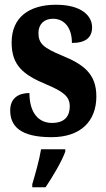

<svg xmlns="http://www.w3.org/2000/svg" viewBox="-20 -568 448 809"><path d="M197 10C321 10 386 -58 386 -162C386 -259 329 -298 241 -334C164 -366 142 -384 142 -429C142 -467 167 -489 203 -489C249 -489 283 -454 283 -387C341 -387 368 -410 368 -453C368 -501 324 -548 216 -548C104 -548 29 -496 29 -389C29 -293 77 -253 176 -212C244 -183 274 -163 274 -120C274 -80 254 -50 199 -50C143 -50 104 -92 104 -176C60 -176 23 -156 23 -103C23 -36 66 10 197 10ZM116 208V221H172C201 178 240 113 255 71V61H153C146 105 128 168 116 208Z"/></svg>

Font: Noto Serif Sinhala ExtraCondensed ExtraBold
Style: Regular
Weight: 800
Width: 2
Designer: Jelle Bosma - Monotype Design Team
Foundry: Monotype Imaging Inc.
Version: Version 2.007